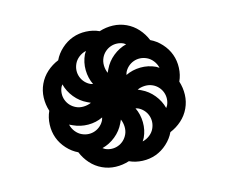

<svg xmlns="http://www.w3.org/2000/svg" viewBox="-53 -595 605 509"><g transform="rotate(10 250.0 -340.0)"><path d="M182 -361Q184 -361 186 -361.5Q188 -362 189 -362Q173 -375 163.5 -394.5Q154 -414 154 -436Q154 -438 154.5 -440Q155 -442 155 -444V-445Q146 -438 141 -428Q136 -418 136 -408Q136 -398 139.5 -389.5Q143 -381 149.5 -374.5Q156 -368 164.5 -364.5Q173 -361 182 -361ZM182 -226Q192 -226 200.5 -229.5Q209 -233 215.5 -239.5Q222 -246 225.5 -254.5Q229 -263 229 -272Q229 -274 228.5 -276Q228 -278 228 -279Q215 -263 195.5 -254Q176 -245 155 -245H145Q152 -236 162 -231Q172 -226 182 -226ZM272 -401Q285 -417 304.5 -426.5Q324 -436 346 -436Q348 -436 350 -435.5Q352 -435 354 -435H355Q348 -444 338 -449Q328 -454 318 -454Q308 -454 299.5 -450.5Q291 -447 284.5 -440.5Q278 -434 274.5 -425.5Q271 -417 271 -408Q271 -406 271.5 -404Q272 -402 272 -401ZM222 -398V-408Q222 -429 231.5 -448.5Q241 -468 257 -481Q255 -481 253.5 -481.5Q252 -482 250 -482Q241 -482 232.5 -478.5Q224 -475 217.5 -468.5Q211 -462 207.5 -453.5Q204 -445 204 -436Q204 -425 209 -415Q214 -405 222 -398ZM391 -333Q391 -335 391.5 -336.5Q392 -338 392 -340Q392 -349 388.5 -357.5Q385 -366 378.5 -372.5Q372 -379 363.5 -382.5Q355 -386 346 -386Q335 -386 325 -381Q315 -376 308 -368H318Q339 -368 358.5 -358.5Q378 -349 391 -333ZM155 -294Q165 -294 175 -299Q185 -304 192 -312H182Q161 -312 141.5 -321.5Q122 -331 109 -347Q109 -345 108.5 -343.5Q108 -342 108 -340Q108 -331 111.5 -322.5Q115 -314 121.5 -307.5Q128 -301 136.5 -297.5Q145 -294 155 -294ZM345 -235Q354 -242 359 -252Q364 -262 364 -272Q364 -282 360.5 -290.5Q357 -299 350.5 -305.5Q344 -312 335.5 -315.5Q327 -319 318 -319Q316 -319 314 -318.5Q312 -318 311 -318Q327 -305 336.5 -285.5Q346 -266 346 -245Q346 -242 345.5 -240Q345 -238 345 -236ZM250 -198Q259 -198 267.5 -201.5Q276 -205 282.5 -211.5Q289 -218 292.5 -226.5Q296 -235 296 -245Q296 -255 291 -265Q286 -275 278 -282V-272Q278 -251 268.5 -231.5Q259 -212 243 -199Q245 -199 246.5 -198.5Q248 -198 250 -198ZM250 -149Q231 -149 213.5 -156.5Q196 -164 182 -177Q164 -177 146 -184.5Q128 -192 115 -205Q102 -218 94.5 -236Q87 -254 87 -272Q74 -286 66.5 -303.5Q59 -321 59 -340Q59 -359 66.5 -376.5Q74 -394 87 -408Q87 -426 94.5 -444Q102 -462 115 -475Q128 -488 146 -495.5Q164 -503 182 -503Q196 -516 213.5 -523.5Q231 -531 250 -531Q269 -531 286.5 -523.5Q304 -516 318 -503Q336 -503 354 -495.5Q372 -488 385 -475Q398 -462 405.5 -444Q413 -426 413 -408Q426 -394 433.5 -376.5Q441 -359 441 -340Q441 -321 433.5 -303.5Q426 -286 413 -272Q413 -254 405.5 -236Q398 -218 385 -205Q372 -192 354 -184.5Q336 -177 318 -177Q304 -164 286.5 -156.5Q269 -149 250 -149Z"/></g></svg>

Font: Moesevka
Style: Bold
Weight: 700
Monospace: yes
Designer: Belleve Invis
Foundry: Belleve Invis
Version: Version 32.5.0; ttfautohint (v1.8.4)